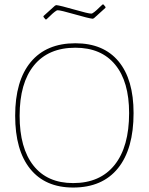

<svg xmlns="http://www.w3.org/2000/svg" viewBox="-20 -836 667 861"><path d="M444 -816 453 -805V-801L401 -754L395 -752Q377 -754 314.5 -772Q252 -790 239 -790Q236 -790 232.5 -788Q229 -786 224 -782Q219 -778 214.5 -774Q210 -770 202.5 -762.5Q195 -755 188 -749H184L175 -760V-764L227 -811L233 -813Q251 -811 313.5 -793Q376 -775 389 -775Q392 -775 395.5 -777Q399 -779 404 -783Q409 -787 413.5 -791Q418 -795 425.5 -802.5Q433 -810 440 -816ZM318 -642Q444 -642 511.5 -561Q579 -480 579 -329Q579 -168 509 -81.5Q439 5 308 5Q183 5 115.5 -78.5Q48 -162 48 -317Q48 -474 118 -558Q188 -642 318 -642ZM318 -622Q197 -622 132.5 -543Q68 -464 68 -317Q68 -172 130 -93.5Q192 -15 308 -15Q429 -15 494 -96.5Q559 -178 559 -329Q559 -470 496.5 -546Q434 -622 318 -622Z"/></svg>

Font: Alegreya Sans SC Thin
Style: Regular
Weight: 100
Designer: Juan Pablo del Peral
Foundry: Huerta Tipografica
Version: Version 2.007